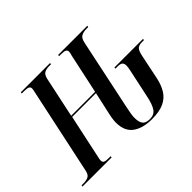

<svg xmlns="http://www.w3.org/2000/svg" viewBox="-166 -974 1243 1243"><g transform="rotate(-45 456.0 -352.0)"><path d="M607 10Q522 10 473.5 -26Q425 -62 425 -140Q425 -157 428.5 -179.5Q432 -202 441 -240L469 -366H251L186 -62Q184 -55 183 -48Q182 -41 182 -35Q182 -21 192 -15.5Q202 -10 230 -10H248L246 0H-21L-18 -10H-1Q26 -10 43.5 -19Q61 -28 67 -59L192 -645Q198 -672 198 -680Q198 -692 188 -698Q178 -704 147 -704H128L129 -714H397L395 -704H378Q353 -704 335.5 -695Q318 -686 311 -653L252 -376H471L529 -646Q532 -657 534 -665Q536 -673 536 -680Q536 -692 525.5 -698Q515 -704 488 -704H469L471 -714H738L736 -704H720Q693 -704 673.5 -694Q654 -684 647 -647L546 -168Q540 -138 536 -116.5Q532 -95 532 -77Q532 -37 546.5 -18.5Q561 0 598 0Q637 0 656 -28Q675 -56 688 -119L729 -311Q735 -337 735 -351Q735 -372 725 -380.5Q715 -389 692 -389H670L671 -399H933L931 -389H911Q886 -389 872 -376.5Q858 -364 849 -316L816 -156Q805 -104 782 -66.5Q759 -29 717 -9.5Q675 10 607 10Z"/></g></svg>

Font: Noto Serif Display ExtraCondensed SemiBold
Style: Italic
Weight: 600
Width: 2
Italic angle: -12°
Designer: Monotype Design Team
Foundry: Monotype Imaging Inc.
Version: Version 2.009